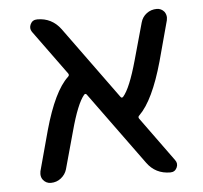

<svg xmlns="http://www.w3.org/2000/svg" viewBox="-44 -592 651 616"><g transform="rotate(-5 282.0 -284.0)"><path d="M499 -58.6Q507.8 -46.9 501.5 -33.7Q495.1 -20.5 480.5 -20.5Q432.6 -20.5 405.3 -58.6L235.4 -292Q231.4 -297.9 226.6 -293Q204.1 -266.6 180.7 -179.7L147.5 -59.6Q142.6 -43 128.4 -31.7Q114.3 -20.5 95.7 -20.5Q80.1 -20.5 70.3 -33.2Q64.5 -41 64.5 -51.8Q64.5 -55.7 65.4 -60.5L100.6 -190.4Q134.8 -312.5 179.7 -354.5Q185.5 -359.4 181.6 -365.2L77.1 -508.8Q69.3 -520.5 75.7 -533.7Q82 -546.9 97.7 -546.9Q144.5 -546.9 172.9 -508.8L341.8 -276.4Q345.7 -270.5 350.6 -275.4Q373 -300.8 397.5 -388.7L430.7 -507.8Q435.5 -525.4 449.7 -536.1Q463.9 -546.9 482.4 -546.9Q497.1 -546.9 506.8 -535.2Q512.7 -526.4 512.7 -516.6Q512.7 -512.7 511.7 -507.8L476.6 -377.9Q442.4 -255.9 397.5 -211.9Q391.6 -207 395.5 -201.2Z"/></g></svg>

Font: Gen Jyuu Gothic Regular
Style: Regular
Weight: 400
Designer: [Source Han Sans]
Ryoko NISHIZUKA  (kana & ideographs); Paul D. Hunt (Latin, Greek & Cyrillic); Wenlong ZHANG  (bopomofo
Version: Version 1.002.20150607